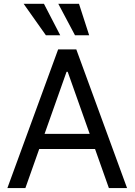

<svg xmlns="http://www.w3.org/2000/svg" viewBox="-20 -959 686 979"><path d="M17.6 0 276.4 -707H369.1L627.9 0H535.2L325.2 -592.8H319.3L109.4 0ZM503.9 -276.4V-199.2H141.6V-276.4ZM100.6 -939.5H204.1L287.1 -779.3H213.9ZM277.3 -939.5H382.8L434.6 -779.3H362.3Z"/></svg>

Font: WEMIX Pretendard Variable
Style: Regular
Weight: 400
Designer: Base glyphs from Inter by Rasmus Andersson; Hangeul glyphs from Noto Sans CJK(Source Han Sans) by Jang Soo-young and Kan
Foundry: Kil Hyung-jin
Version: Version 1.000;Glyphs 3.2 (3208)